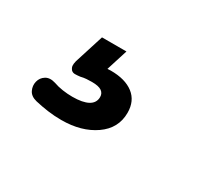

<svg xmlns="http://www.w3.org/2000/svg" viewBox="-53 -137 522 449"><g transform="rotate(30 208.0 87.5)"><path d="M134 195Q115 195 97 192.5Q79 190 62 186Q46 182 40.5 170.5Q35 159 38 147Q41 135 51.5 128.5Q62 122 78 127Q89 131 102.5 133Q116 135 129 135Q157 135 171.5 127Q186 119 186 103Q186 93 178 87.5Q170 82 152 82Q145 82 137.5 82.5Q130 83 122 85Q114 86 108 86Q102 86 98 82Q94 77 93.5 72Q93 67 95 59L120 -20H186L162 56L131 45Q143 41 155 39Q167 37 177 37Q216 37 238 54Q260 71 260 103Q260 145 224 170Q188 195 134 195Z"/></g></svg>

Font: Nunito Variable Extra Light
Style: Italic
Weight: 200
Italic angle: -9°
Designer: Vernon Adams
Foundry: Vernon Adams
Version: Version 3.602